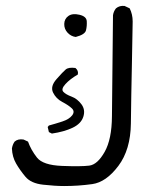

<svg xmlns="http://www.w3.org/2000/svg" viewBox="-20 -449 540 644"><path d="M195 175Q165 175 124.5 170.5Q84 166 65.5 144Q47 122 34 99.5Q21 77 20 49Q22 36 29 26Q40 16 59 19L74 26Q84 54 104 79.5Q124 105 188 107.5Q252 110 279.5 106.5Q307 103 331 60.5Q355 18 355.5 -59Q356 -136 359 -398Q361 -411 369 -421Q381 -431 398 -429L415 -421Q425 -401 425 -377Q425 -353 422.5 -238Q420 -123 419 -35Q418 53 377 107.5Q336 162 289.5 168.5Q243 175 195 175ZM154 -1 144 -6 140 -23 144 -28Q166 -34 189 -41.5Q212 -49 222 -62Q232 -75 221 -85.5Q210 -96 189 -107Q168 -118 158 -138.5Q148 -159 169.5 -183.5Q191 -208 200.5 -216Q210 -224 233 -221Q244 -212 241 -199Q215 -184 199.5 -167Q184 -150 192.5 -141Q201 -132 220 -125Q239 -118 253 -99.5Q267 -81 259.5 -57.5Q252 -34 223.5 -20.5Q195 -7 154 -1ZM234 -325Q218 -327 206.5 -339.5Q195 -352 195.5 -369Q196 -386 209.5 -395.5Q223 -405 246.5 -399.5Q270 -394 271 -378Q272 -362 268.5 -347.5Q265 -333 234 -325Z"/></svg>

Font: NaniFont Regular
Style: Regular
Weight: 400
Designer: Nanigashitei
Version: Version 1.036